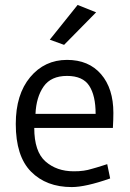

<svg xmlns="http://www.w3.org/2000/svg" viewBox="-20 -753 529 779"><path d="M438 -234H119Q119 -138 164.5 -98Q210 -58 279 -58Q290 -58 299.5 -58.5Q309 -59 319.5 -60.5Q330 -62 336 -63.5Q342 -65 354.5 -68.5Q367 -72 372 -73.5Q377 -75 393 -80Q409 -85 415 -87L427 -29Q327 6 271 6Q168 6 106 -56.5Q44 -119 44 -250Q44 -370 102.5 -440Q161 -510 252 -510Q340 -510 390 -452Q440 -394 440 -295Q440 -268 438 -234ZM124 -291H368Q368 -365 342 -405Q316 -445 252 -445Q187 -445 157 -402Q127 -359 124 -291ZM240 -571 182 -592 295 -733 370 -703Z"/></svg>

Font: Gudea
Style: Regular
Weight: 400
Designer: Agustina Mingote
Foundry: Agustina Mingote
Version: Version 1.002